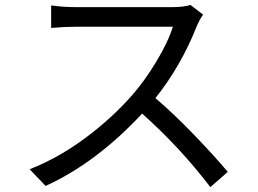

<svg xmlns="http://www.w3.org/2000/svg" viewBox="-20 -728 1040 775"><path d="M749 -708 799.8 -668.9Q787.1 -651.4 775.4 -625Q710.9 -461.9 607.4 -332Q680.7 -269.5 761.7 -185.5Q842.8 -101.6 899.4 -34.2L829.1 27.3Q706.1 -133.8 553.7 -269.5Q368.2 -70.3 164.1 22.5L99.6 -44.9Q214.8 -89.8 322.3 -169.4Q429.7 -249 511.7 -341.8Q563.5 -400.4 611.3 -480Q659.2 -559.6 677.7 -620.1H288.1Q240.2 -620.1 186.5 -615.2V-706.1Q234.4 -699.2 288.1 -699.2H673.8Q720.7 -699.2 749 -708Z"/></svg>

Font: GenYoGothic TW TTF Regular
Style: Regular
Weight: 400
Version: Version 1.300